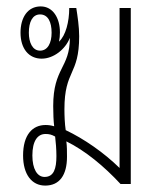

<svg xmlns="http://www.w3.org/2000/svg" viewBox="-20 -574 498 599"><path d="M121 5C166 5 189 -28 189 -85C189 -102 189 -117 187 -133C246 -104 305 -55 356 0H388V-549H353V-50C304 -98 242 -141 185 -168C182 -187 181 -214 181 -233C181 -357 227 -338 227 -461C227 -491 222 -523 218 -549H196C196 -506 185 -463 164 -444C166 -453 167 -463 167 -473C167 -518 145 -554 107 -554C66 -554 44 -519 44 -472C44 -422 70 -391 110 -391C147 -391 184 -420 198 -456C198 -361 146 -363 146 -243C146 -220 147 -196 149 -180C139 -183 131 -184 122 -184C81 -184 52 -153 52 -89C52 -30 79 5 121 5ZM105 -416C81 -416 70 -442 70 -472C70 -505 81 -529 105 -529C130 -529 141 -505 141 -472C141 -440 129 -416 105 -416ZM119 -22C96 -22 81 -47 81 -89C81 -134 97 -156 122 -156C134 -156 141 -154 152 -148C154 -132 156 -108 156 -87C156 -48 148 -22 119 -22Z"/></svg>

Font: Noto Sans Thai Looped ExtraCondensed ExtraLight
Style: Regular
Weight: 200
Width: 2
Designer: Sasikarn Vongin, Ben Mitchell
Foundry: The Fontpad Ltd
Version: Version 1.001